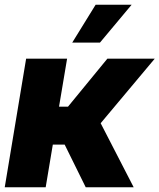

<svg xmlns="http://www.w3.org/2000/svg" viewBox="-25 -795 677 815"><path d="M-4.9 0 85.9 -545.9H259.8L225.6 -342.3H263.7L430.7 -545.9H631.8L402.3 -272L542.5 0H338.9L249.5 -181.2H199.2L168.9 0ZM281.7 -614.3 380.9 -774.9H533.7L399.4 -614.3Z"/></svg>

Font: Inter Tight ExtraBold
Style: Italic
Weight: 800
Italic angle: -9.39999°
Designer: Rasmus Andersson
Foundry: rsms
Version: Version 3.004